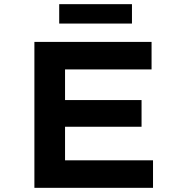

<svg xmlns="http://www.w3.org/2000/svg" viewBox="-20 -901 873 921"><path d="M145 0V-700H707V-568H292V-132H714V0ZM221 -293V-421H659V-293ZM264 -788V-881H613V-788Z"/></svg>

Font: Lexend Mega SemiBold
Style: Regular
Weight: 600
Designer: Bonnie Shaver-Troup, Thomas Jockin
Foundry: Lexend
Version: Version 1.007